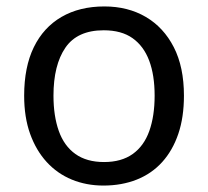

<svg xmlns="http://www.w3.org/2000/svg" viewBox="-20 -566 645 596"><path d="M551 -269Q551 -202 533.5 -150.5Q516 -99 483.5 -63Q451 -27 404.5 -8.5Q358 10 301 10Q248 10 203 -8.5Q158 -27 125 -63Q92 -99 73.5 -150.5Q55 -202 55 -269Q55 -358 85 -419.5Q115 -481 171 -513.5Q227 -546 304 -546Q377 -546 432.5 -513.5Q488 -481 519.5 -419.5Q551 -358 551 -269ZM146 -269Q146 -206 162.5 -159.5Q179 -113 214 -88Q249 -63 303 -63Q357 -63 392 -88Q427 -113 443.5 -159.5Q460 -206 460 -269Q460 -333 443 -378Q426 -423 391.5 -447.5Q357 -472 302 -472Q220 -472 183 -418Q146 -364 146 -269Z"/></svg>

Font: usinhala15
Style: Book
Weight: 400
Designer: Jelle Bosma - Monotype Design Team
Foundry: Monotype Imaging Inc.
Version: Version 2.003